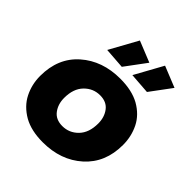

<svg xmlns="http://www.w3.org/2000/svg" viewBox="-209 -915 1063 1063"><g transform="rotate(45 322.0 -383.5)"><path d="M295 6Q205 6 145 -27.5Q82.5 -63.5 53.8 -120.5Q25 -177.5 25 -244Q25 -384 117.5 -465.5Q210 -547 350 -547Q441 -547 501 -514Q563.5 -478.5 591.8 -421.5Q620 -364.5 620 -298Q620 -159 528 -76.5Q436 6 295 6ZM309 -599 186 -608 277 -773 401 -723ZM308 -134Q362 -134 400.5 -173.5Q439 -213 439 -285Q439 -334 413 -368.5Q387 -403 336 -403Q282 -403 243.5 -363.5Q205 -324 205 -252Q205 -203 231 -168.5Q257 -134 308 -134ZM506 -599 383 -608 474 -773 598 -723Z"/></g></svg>

Font: Argentum Novus
Style: Bold Italic
Weight: 700
Designer: Julieta Ulanovsky (font) & Cristiano Sobral (main changes)
Foundry: Julieta Ulanovsky (font) & Cristiano Sobral (main changes)
Version: Version 3.00;November 27, 2020;FontCreator 13.0.0.2655 64-bi